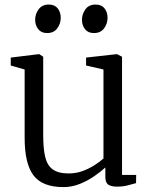

<svg xmlns="http://www.w3.org/2000/svg" viewBox="-20 -790 645 822"><path d="M480.5 9Q456.5 9 443.8 0.5Q431 -8 431 -33V-73Q411.5 -55 383.2 -35.5Q355 -16 321.5 -2.5Q288 11 251.5 11Q161.5 11 123.5 -39Q85.5 -89 85.5 -200V-492.5L26 -509.5V-543.5L144.5 -558H148.5L165 -547V-210.5Q165 -154 173.5 -118Q182 -82 205.8 -64.8Q229.5 -47.5 274 -47.5Q306 -47.5 333.8 -57.8Q361.5 -68 384.5 -82.8Q407.5 -97.5 423 -111.5V-492.5L348.5 -509.5V-543.5L478 -558H481.5L502.5 -547V-41H563L562.5 -6Q546 -1.5 526.2 3.8Q506.5 9 480.5 9ZM181 -648.5Q157 -648.5 143.8 -665Q130.5 -681.5 130.5 -705.5Q130.5 -730 145.5 -750.2Q160.5 -770.5 188.5 -770.5H189.5Q214 -770.5 227 -754.2Q240 -738 240 -713.5Q240 -689 225.2 -668.8Q210.5 -648.5 182 -648.5ZM381.5 -648.5Q357 -648.5 344 -665Q331 -681.5 331 -705.5Q331 -730 345.8 -750.2Q360.5 -770.5 389 -770.5H390Q414.5 -770.5 427.5 -754.2Q440.5 -738 440.5 -713.5Q440.5 -689 425.8 -668.8Q411 -648.5 382.5 -648.5Z"/></svg>

Font: Merriweather 36pt Light
Style: Regular
Weight: 300
Designer: Eben Sorkin
Foundry: Eben Sorkin
Version: Version 2.100